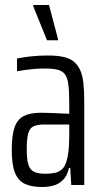

<svg xmlns="http://www.w3.org/2000/svg" viewBox="-20 -740 408 768"><path d="M148 8Q105 8 78.5 -5Q52 -18 39.5 -50Q27 -82 27 -141Q27 -198 38 -230Q49 -262 74.5 -275.5Q100 -289 143 -289Q154 -289 168 -288.5Q182 -288 198 -287.5Q214 -287 229 -286Q244 -285 257 -285V-327Q257 -374 253.5 -401.5Q250 -429 239.5 -443Q229 -457 209 -461.5Q189 -466 156 -466Q139 -466 120 -464.5Q101 -463 82.5 -460.5Q64 -458 48 -455V-506Q72 -511 103.5 -514.5Q135 -518 172 -518Q208 -518 233 -512.5Q258 -507 274 -494.5Q290 -482 300 -461Q310 -440 313.5 -408Q317 -376 317 -332V0H265L261 -68H256Q249 -37 232.5 -20.5Q216 -4 194.5 2Q173 8 148 8ZM162 -45Q182 -45 199 -48.5Q216 -52 228 -63Q240 -74 246 -95Q253 -120 255 -146Q257 -172 257 -205V-242H158Q130 -242 114.5 -235Q99 -228 93 -206.5Q87 -185 87 -143Q87 -104 93 -83Q99 -62 115 -53.5Q131 -45 162 -45ZM168 -579 113 -715V-720H176L212 -584V-579Z"/></svg>

Font: Saira ExtraCondensed
Style: Regular
Weight: 400
Width: 2
Designer: Hector Gatti with collaboration of the Omnibus-Type team
Foundry: Omnibus-Type
Version: Version 1.101